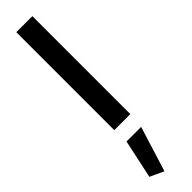

<svg xmlns="http://www.w3.org/2000/svg" viewBox="-364 -698 1007 1007"><g transform="rotate(-45 139.5 -194.5)"><path d="M37.6 303.2 114.3 338.4 192.4 87.4H84ZM199.7 -726.6H80.6V0H199.7Z"/></g></svg>

Font: Estedad SemiBold
Style: Regular
Weight: 600
Designer: Amin Abedi
Version: Version 7.3